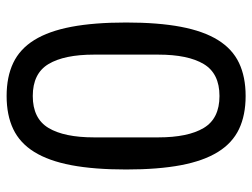

<svg xmlns="http://www.w3.org/2000/svg" viewBox="-111 -639 762 580"><g transform="rotate(90 270.0 -349.0)"><path d="M270 12Q212 12 170 -8Q128 -28 101 -71.5Q74 -115 61 -183.5Q48 -252 48 -349Q48 -446 61 -514.5Q74 -583 101 -626.5Q128 -670 170 -690Q212 -710 270 -710Q328 -710 370 -690Q412 -670 439 -626.5Q466 -583 479 -514.5Q492 -446 492 -349Q492 -252 479 -183.5Q466 -115 439 -71.5Q412 -28 370 -8Q328 12 270 12ZM270 -67Q338 -67 366.5 -114.5Q395 -162 395 -252V-446Q395 -536 366.5 -583.5Q338 -631 270 -631Q202 -631 173.5 -583.5Q145 -536 145 -446V-252Q145 -162 173.5 -114.5Q202 -67 270 -67Z"/></g></svg>

Font: IBM Plex Sans Cond Text
Style: Regular
Weight: 450
Width: 3
Designer: Mike Abbink, Paul van der Laan, Pieter van Rosmalen
Foundry: Bold Monday
Version: Version 1.3